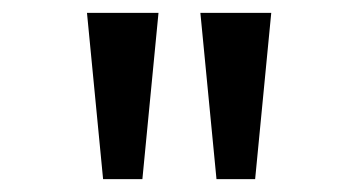

<svg xmlns="http://www.w3.org/2000/svg" viewBox="-20 -749 542 298"><path d="M140 -471 115 -729H226L201 -471ZM316 -471 291 -729H401L376 -471Z"/></svg>

Font: ukannada25
Style: Book
Weight: 400
Designer: Jelle Bosma - Monotype Design Team
Foundry: Monotype Imaging Inc.
Version: Version 2.003